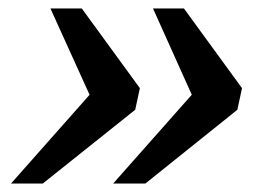

<svg xmlns="http://www.w3.org/2000/svg" viewBox="-20 -501 638 453"><path d="M471 -321 452 -234 341 -481H414L551 -293L540 -242L323 -68H247ZM230 -321 211 -234 99 -481H173L310 -293L299 -242L81 -68H6Z"/></svg>

Font: Roboto Serif Medium
Style: Italic
Weight: 500
Italic angle: -10°
Designer: Greg Gazdowicz
Foundry: Commercial Type
Version: Version 1.008